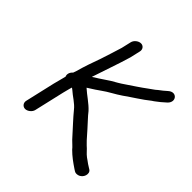

<svg xmlns="http://www.w3.org/2000/svg" viewBox="-189 -811 978 978"><g transform="rotate(45 300.0 -322.5)"><path d="M103.6 -215 66.2 -53C62.3 -35.8 74.5 -20 91.6 -20C108.8 -20 128.3 -35.8 132.2 -53L169.9 -216C172.2 -226 175.4 -238.3 179.4 -253C180.5 -257.7 181.8 -262 183.4 -266C186.8 -263.3 189.9 -261 192.8 -259C217.3 -236.8 250.3 -219.3 270.6 -193C284.7 -176.3 298.8 -159.2 313.2 -144C333.3 -123.3 352.3 -99.5 372.2 -79C384.2 -66.4 398 -55.9 407.9 -43C432.2 -18.6 456.9 -1 486.6 19L496.2 25C502.6 29 510.6 29.8 520.2 27.5C550.5 20.1 561.7 -19.5 541.6 -33L532 -39C525.6 -43 520.4 -46.3 516.3 -49L502.6 -59C498.6 -61.7 494.3 -64.7 489.7 -68C472.8 -80.3 461.5 -97.1 444.6 -111C439.3 -117 433.4 -123 426.8 -129C414.4 -143.3 401.6 -156.9 388.7 -172C368.5 -195.7 346.8 -216 327.6 -241C301.3 -269.9 265.7 -291.5 236.4 -318C244.3 -323.3 250.6 -327.3 255.2 -330L274 -342C281.7 -346.7 290.4 -352.7 300.1 -360C330.1 -382.1 363.4 -397.3 394.7 -419C435.3 -448.1 480.4 -474.8 518.8 -506C531.3 -513.2 542.8 -524.2 555.1 -533C564.1 -540.3 572.3 -548.7 581.4 -556C615.4 -588.4 578.7 -632 542.5 -600C529.8 -588.3 515.7 -577.1 501.9 -567C488.3 -554.2 480.2 -551 462 -537C430.2 -513 396.8 -491.9 363.3 -469C341.8 -453.8 321.7 -443 299.3 -430C273.9 -414.1 253.4 -398.3 228.7 -384L216.8 -376L217.5 -379C239.3 -446.7 264.6 -515.1 285.1 -585L298 -641C302 -658.4 290.7 -674 273.1 -674C255.5 -674 236 -658.4 232 -641L219.7 -588C208.2 -549 195.2 -510.7 183.2 -473C167.4 -429.3 152.7 -388.2 140 -342L133.8 -324C119.3 -311.6 115.3 -295.3 121.1 -282C116.6 -262.3 107.6 -232.1 103.6 -215Z"/></g></svg>

Font: HoneyBee
Style: RegIt
Weight: 400
Foundry: Cannot Into Space Fonts
Version: Version 0.89